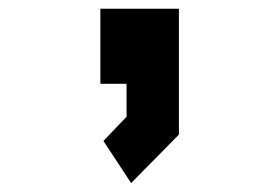

<svg xmlns="http://www.w3.org/2000/svg" viewBox="-20 -192 640 440"><path d="M210 -172V0H270V75.5L217 131L280.5 227.5L390 116.5V-172Z"/></svg>

Font: Kode
Style: Regular
Weight: 400
Monospace: yes
Designer: Isa Ozler
Foundry: Kadena LLC
Version: Version 1.000;gftools[0.9.28]